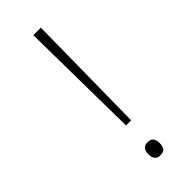

<svg xmlns="http://www.w3.org/2000/svg" viewBox="-237 -750 794 794"><g transform="rotate(-45 160.0 -352.5)"><path d="M162 -179 155 -714H199L192 -179ZM143 -29Q143 -46 150.5 -56.5Q158 -67 175 -67Q195 -67 202 -56.5Q209 -46 209 -29Q209 -12 202 -1.5Q195 9 175 9Q158 9 150.5 -1.5Q143 -12 143 -29Z"/></g></svg>

Font: Noto Sans Gurmukhi SemiCondensed ExtraLight
Style: Regular
Weight: 200
Width: 4
Designer: Jelle Bosma - Monotype Design Team
Foundry: Monotype Imaging Inc.
Version: Version 2.004; ttfautohint (v1.8.4.7-5d5b)